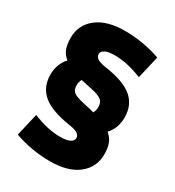

<svg xmlns="http://www.w3.org/2000/svg" viewBox="-202 -859 1001 1097"><g transform="rotate(30 298.0 -310.0)"><path d="M63 80 98 -70Q196 -30 278 -30Q321 -30 342 -41Q363 -52 363 -70Q363 -87 347 -98Q331 -109 293 -115Q166 -134 109.5 -181.5Q53 -229 53 -310Q53 -382 97 -429Q70 -450 59 -479Q48 -508 48 -550Q48 -636 114 -688Q180 -740 298 -740Q419 -740 533 -700L498 -550Q400 -590 318 -590Q275 -590 254 -579Q233 -568 233 -550Q233 -533 249 -522Q265 -511 303 -505Q430 -487 486.5 -439.5Q543 -392 543 -310Q543 -238 499 -191Q526 -169 537 -140Q548 -111 548 -70Q548 16 482 68Q416 120 298 120Q177 120 63 80ZM313 -260Q341 -255 373 -246Q383 -264 383 -285Q383 -307 375 -320Q367 -333 346 -342.5Q325 -352 283 -360Q275 -362 223 -373Q213 -355 213 -335Q213 -313 220.5 -300Q228 -287 249.5 -278Q271 -269 313 -260Z"/></g></svg>

Font: Enso Black
Style: Regular
Weight: 900
Designer: Coji Morishita
Foundry: UNDERFOREST DESIGN
Version: Version 1.000